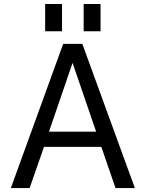

<svg xmlns="http://www.w3.org/2000/svg" viewBox="-20 -956 734 978"><path d="M496.1 -208H204.1L130.9 2H35.2L301.8 -732.4H399.4L667 2H568.4ZM210 -796.9V-935.5H295.9V-796.9ZM406.2 -796.9V-935.5H492.2V-796.9ZM349.6 -635.7 229.5 -285.2H469.7Z"/></svg>

Font: Nasu
Style: Regular
Weight: 400
Designer: Ryoko NISHIZUKA (kana &amp; ideographs); Paul D. Hunt (Latin, Greek &amp; Cyrillic); Wenlong ZHANG (bopomofo); Sandoll C
Version: Version 2014.1215